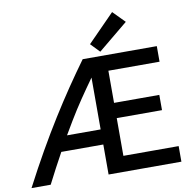

<svg xmlns="http://www.w3.org/2000/svg" viewBox="-106 -1047 1141 1153"><g transform="rotate(-10 464.5 -470.5)"><path d="M907 8H463V-175H207C176 -118 140 -52 110 8H-7C147 -288 289 -507 430 -701H882V-606H570V-410H846V-317H570V-87H907ZM463 -267V-583C408 -506 355 -430 306 -348L258 -267ZM653 -949 724 -877 542 -727 489 -782Z"/></g></svg>

Font: Repo Medium
Style: Regular
Weight: 500
Designer: Stefan Peev
Foundry: Context Ltd
Version: Version 1.502